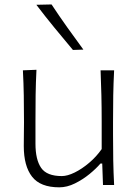

<svg xmlns="http://www.w3.org/2000/svg" viewBox="-20 -820 608 851"><path d="M242.7 10.3Q158.7 10.3 122.1 -36.9Q85.4 -84 85.4 -172.4Q85.4 -205.6 85.9 -230.5Q86.4 -255.4 86.4 -278.3Q86.4 -342.3 85.4 -396.7Q84.5 -451.2 81.5 -508.3L141.6 -510.7Q138.7 -453.6 137.9 -398.9Q137.2 -344.2 137.2 -282.2V-183.1Q137.2 -112.3 162.4 -75.9Q187.5 -39.6 253.9 -39.6Q278.8 -39.6 311 -55.4Q343.3 -71.3 375.2 -98.4Q407.2 -125.5 430.7 -159.2V-282.2Q430.7 -344.2 429.4 -397.7Q428.2 -451.2 425.8 -508.3H485.8Q482.9 -451.2 481.9 -396.7Q481 -342.3 481 -278.3V-226.1Q481 -163.1 481.9 -110.1Q482.9 -57.1 485.8 0H436.5L433.1 -95.2H425.3Q406.7 -73.2 377 -48.8Q347.2 -24.4 312.3 -7.1Q277.3 10.3 242.7 10.3ZM303.2 -598.6Q261.2 -648.4 220.5 -698.2Q179.7 -748 141.1 -798.8L208.5 -800.3Q241.7 -750 277.1 -700.2Q312.5 -650.4 349.6 -600.1Z"/></svg>

Font: Pinar-DS3-FD Light
Style: Regular
Weight: 300
Designer: Amin Abedi
Version: Version 3.000